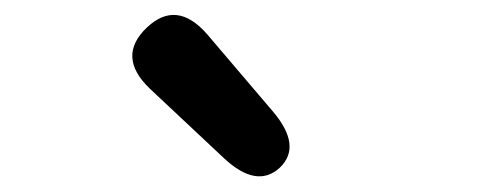

<svg xmlns="http://www.w3.org/2000/svg" viewBox="-20 -890 654 251"><path d="M346 -671Q316 -643 273 -683L176 -774Q132 -816 172 -854Q211 -891 251 -845L337 -744Q375 -699 346 -671Z"/></svg>

Font: Resource Han Rounded TW Medium
Style: Regular
Weight: 500
Designer: Cyano Hao (round all glyphs); Ryoko NISHIZUKA 西塚涼子 (kana, bopomofo & ideographs); Paul D. Hunt (Latin, Greek & Cyrillic)
Foundry: Cyano Hao
Version: 0.990